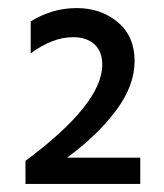

<svg xmlns="http://www.w3.org/2000/svg" viewBox="-20 -847 405 475"><path d="M327 -392H43V-449Q233 -590 233 -687Q233 -720 213.5 -737.5Q194 -755 161 -755Q110 -755 56 -715V-794Q109 -827 169.5 -827Q230 -827 271.5 -792Q313 -757 313 -696Q313 -635 267 -573.5Q221 -512 146 -457H327Z"/></svg>

Font: Hind Colombo Medium
Style: Regular
Weight: 500
Designer: Jyotish Sonowal, Aditi Pimprikar
Foundry: Indian Type Foundry
Version: Version 1.000;PS 1.0;hotconv 1.0.86;makeotf.lib2.5.63406; tt